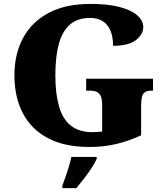

<svg xmlns="http://www.w3.org/2000/svg" viewBox="-20 -744 850 985"><path d="M440 10Q310 10 224.5 -36Q139 -82 96.5 -164.5Q54 -247 54 -358Q54 -466 98 -548.5Q142 -631 229 -677.5Q316 -724 444 -724Q534 -724 594 -708Q654 -692 684.5 -665Q715 -638 715 -605Q715 -568 677.5 -538.5Q640 -509 560 -509Q560 -557 546 -588.5Q532 -620 506 -636Q480 -652 442 -652Q378 -652 338.5 -617.5Q299 -583 281.5 -517.5Q264 -452 264 -358Q264 -264 282.5 -199Q301 -134 343 -100Q385 -66 454 -66Q465 -66 477.5 -67Q490 -68 504 -69V-206Q504 -231 498.5 -247Q493 -263 479.5 -271Q466 -279 441 -279H422V-340H765V-279H756Q735 -279 723.5 -271Q712 -263 708 -246Q704 -229 704 -202V-50Q640 -20 575.5 -5Q511 10 440 10ZM300 208Q307 189 316.5 162.5Q326 136 334 108.5Q342 81 346 61H476V71Q467 92 449.5 118.5Q432 145 411 172Q390 199 372 221H300Z"/></svg>

Font: Noto Serif Kannada Black
Style: Regular
Weight: 900
Version: Version 2.003